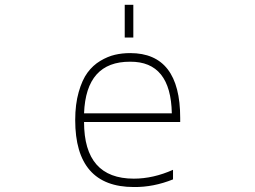

<svg xmlns="http://www.w3.org/2000/svg" viewBox="-20 -752 1040 784"><path d="M323.2 -289.1H681.6Q677.7 -501 511.7 -500Q331.1 -501 323.2 -289.1ZM489.3 -598.6V-732.4H524.4V-598.6ZM526.4 -22.5Q605.5 -22.5 686.5 -58.6V-19.5Q606.4 12.7 526.4 11.7Q287.1 11.7 287.1 -261.7Q287.1 -326.2 301.3 -376Q315.4 -425.8 337.4 -455.6Q359.4 -485.4 389.6 -503.4Q419.9 -521.5 449.2 -528.3Q478.5 -535.2 511.7 -535.2Q715.8 -535.2 715.8 -270.5V-253.9H323.2Q323.2 -22.5 526.4 -22.5Z"/></svg>

Font: GenEi Gothic M ExtraLight
Style: Regular
Weight: 200
Designer: o_tamon (Modified); [Source Han Sans]
Ryoko NISHIZUKA  (kana & ideographs); Paul D. Hunt (Latin, Greek & Cyrillic); Wenl
Version: Version 1.1a;Original Version 1.004